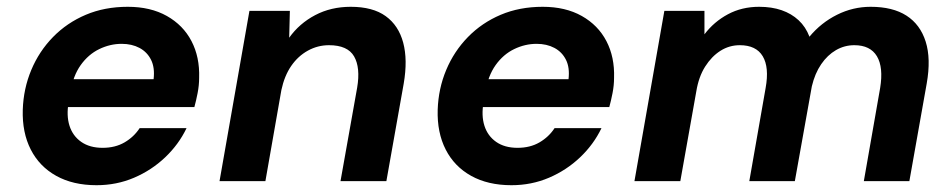

<svg xmlns="http://www.w3.org/2000/svg" viewBox="-20 -533 2800 565"><path d="M264 12Q195 12 145.5 -15.5Q96 -43 70.5 -93Q45 -143 47 -210Q49 -272 72 -327Q95 -382 136 -424Q177 -466 232.5 -489.5Q288 -513 356 -513Q423 -513 471 -486Q519 -459 543.5 -412Q568 -365 566 -304Q566 -282 561.5 -259Q557 -236 552 -218H143L157 -300H432Q436 -334 424.5 -357Q413 -380 390.5 -392Q368 -404 338 -404Q304 -404 272 -388.5Q240 -373 217.5 -341.5Q195 -310 187 -261L182 -232Q175 -193 184.5 -163Q194 -133 219 -115.5Q244 -98 282 -98Q319 -98 346.5 -114Q374 -130 391 -156H529Q506 -108 466 -70Q426 -32 374.5 -10Q323 12 264 12Z M626 0 714 -501H833L831 -422Q861 -464 907.5 -488.5Q954 -513 1012 -513Q1077 -513 1115 -485.5Q1153 -458 1166.5 -407.5Q1180 -357 1168 -287L1117 0H982L1031 -275Q1041 -334 1022 -367Q1003 -400 948 -400Q915 -400 886 -384Q857 -368 837 -339Q817 -310 808 -268L761 0Z M1485 12Q1416 12 1366.5 -15.5Q1317 -43 1291.5 -93Q1266 -143 1268 -210Q1270 -272 1293 -327Q1316 -382 1357 -424Q1398 -466 1453.5 -489.5Q1509 -513 1577 -513Q1644 -513 1692 -486Q1740 -459 1764.5 -412Q1789 -365 1787 -304Q1787 -282 1782.5 -259Q1778 -236 1773 -218H1364L1378 -300H1653Q1657 -334 1645.5 -357Q1634 -380 1611.5 -392Q1589 -404 1559 -404Q1525 -404 1493 -388.5Q1461 -373 1438.5 -341.5Q1416 -310 1408 -261L1403 -232Q1396 -193 1405.5 -163Q1415 -133 1440 -115.5Q1465 -98 1503 -98Q1540 -98 1567.5 -114Q1595 -130 1612 -156H1750Q1727 -108 1687 -70Q1647 -32 1595.5 -10Q1544 12 1485 12Z M1847 0 1935 -501H2053V-432Q2081 -469 2122 -491Q2163 -513 2214 -513Q2251 -513 2280 -503Q2309 -493 2330 -473.5Q2351 -454 2362 -425Q2396 -466 2443 -489.5Q2490 -513 2542 -513Q2607 -513 2647.5 -487Q2688 -461 2704 -410.5Q2720 -360 2707 -287L2656 0H2522L2570 -274Q2580 -335 2560.5 -367.5Q2541 -400 2494 -400Q2465 -400 2440 -385.5Q2415 -371 2396.5 -344Q2378 -317 2369 -279L2319 0H2185L2233 -274Q2244 -335 2224.5 -367.5Q2205 -400 2157 -400Q2126 -400 2100 -383.5Q2074 -367 2055 -337Q2036 -307 2029 -264L1982 0Z"/></svg>

Font: DM Sans 17pt
Style: Bold Italic
Weight: 700
Italic angle: -10°
Version: Version 4.004;gftools[0.9.30]